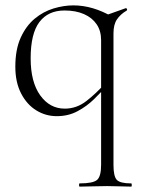

<svg xmlns="http://www.w3.org/2000/svg" viewBox="-20 -419 524 714"><path d="M191 13Q150 13 115 -8.5Q80 -30 58.5 -71.5Q37 -113 37 -171Q37 -235 57 -279Q77 -323 109 -349.5Q141 -376 179 -387.5Q217 -399 253 -399Q325 -399 399 -356L356 -270Q356 -304 339.5 -328.5Q323 -353 292.5 -366.5Q262 -380 220 -380Q159 -380 126.5 -337Q94 -294 94 -202Q94 -114 129.5 -64.5Q165 -15 221 -15Q265 -15 301.5 -43.5Q338 -72 370 -108L378 -101Q357 -77 330 -50.5Q303 -24 268.5 -5.5Q234 13 191 13ZM276 275Q274 275 274 269Q274 263 276 263Q326 263 341 250Q356 237 356 194V-356L446 -388Q450 -390 452 -385.5Q454 -381 450 -379Q428 -366 415 -347Q402 -328 402 -295V194Q402 237 414.5 250Q427 263 468 263Q470 263 470 269Q470 275 468 275Q450 275 427 274Q404 273 378 273Q350 273 324.5 274Q299 275 276 275Z"/></svg>

Font: Cormorant Garamond Light
Style: Regular
Weight: 300
Designer: Christian Thalmann (Catharsis Fonts)
Foundry: Catharsis Fonts
Version: Version 4.001